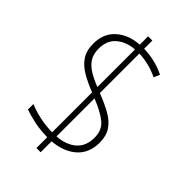

<svg xmlns="http://www.w3.org/2000/svg" viewBox="-243 -847 993 993"><g transform="rotate(45 254.0 -350.5)"><path d="M226 -21Q172 -22 128 -31.5Q84 -41 54 -52V-92Q86 -78 132.5 -67.5Q179 -57 226 -57V-349Q175 -369 135.5 -392Q96 -415 74 -448Q52 -481 52 -531Q52 -607 101 -650Q150 -693 226 -698V-759H257V-699Q339 -697 410 -662L396 -629Q361 -646 326 -654.5Q291 -663 257 -664V-375Q314 -353 354.5 -330Q395 -307 416.5 -274.5Q438 -242 438 -194Q438 -117 389 -73Q340 -29 257 -22V58H226ZM226 -663Q168 -659 129 -626.5Q90 -594 90 -533Q90 -492 107.5 -466Q125 -440 156 -421.5Q187 -403 226 -388ZM257 -58Q321 -62 361 -95.5Q401 -129 401 -193Q401 -248 364 -278Q327 -308 257 -336Z"/></g></svg>

Font: Noto Sans Sinhala SemiCondensed ExtraLight
Style: Regular
Weight: 200
Width: 4
Designer: Jelle Bosma - Monotype Design Team
Foundry: Monotype Imaging Inc.
Version: Version 2.006; ttfautohint (v1.8.4.7-5d5b)